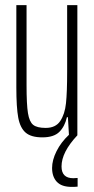

<svg xmlns="http://www.w3.org/2000/svg" viewBox="-20 -530 370 752"><path d="M284 167V201Q275 202 261 202Q221 202 202.5 182Q184 162 184 128Q184 97 201.5 62Q219 27 250 -2L246 -71H242Q234 -35 212.5 -13.5Q191 8 146 8Q102 8 80.5 -10.5Q59 -29 51.5 -69Q44 -109 44 -188V-510H84V-196Q84 -121 89.5 -87Q95 -53 110 -41Q125 -29 159 -29Q198 -29 216 -56Q234 -83 238.5 -126Q243 -169 243 -248V-510H283V0Q221 66 221 122Q221 168 267 168Z"/></svg>

Font: Saira Ultra Condensed ExLight
Style: Regular
Weight: 200
Width: 1
Designer: Hector Gatti with collaboration of the Omnibus-Type team
Foundry: Omnibus-Type
Version: Version 1.001; ttfautohint (v1.8)